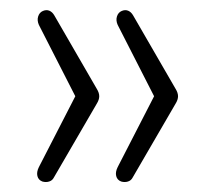

<svg xmlns="http://www.w3.org/2000/svg" viewBox="-20 -458 434 385"><path d="M65 -94Q57 -97 55 -105Q53 -113 58 -123L131 -265L58 -408Q54 -417 56.5 -425Q59 -433 66 -436Q73 -439 79 -436.5Q85 -434 89 -427L174 -280Q179 -272 179 -265Q179 -258 174 -250L88 -102Q85 -96 78.5 -94Q72 -92 65 -94ZM223 -94Q215 -97 213 -105Q211 -113 216 -123L289 -265L216 -408Q212 -417 214.5 -425Q217 -433 224 -436Q231 -439 237 -436.5Q243 -434 247 -427L332 -280Q337 -272 337 -265Q337 -258 332 -250L246 -102Q243 -96 236.5 -94Q230 -92 223 -94Z"/></svg>

Font: Nunito ExtraLight
Style: Regular
Weight: 200
Designer: Vernon Adams
Foundry: Vernon Adams
Version: Version 3.602;April 4, 2023;FontCreator 14.0.0.2856 64-bit